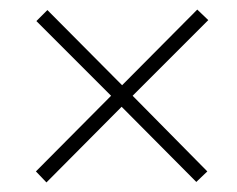

<svg xmlns="http://www.w3.org/2000/svg" viewBox="-20 -554 495 401"><path d="M392 -534 415 -512 257 -354 413 -196 390 -174 234 -331 77 -173 55 -196 212 -354 56 -510 79 -533 235 -376Z"/></svg>

Font: Noto Sans Condensed ExtraLight
Style: Italic
Weight: 200
Width: 3
Italic angle: -12°
Designer: Monotype Design Team
Foundry: Monotype Imaging Inc.
Version: Version 2.013; ttfautohint (v1.8.4.7-5d5b)